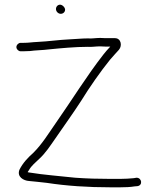

<svg xmlns="http://www.w3.org/2000/svg" viewBox="-20 -795 673 820"><path d="M219 -756.5C219 -745.7 228.7 -736 239.5 -736C249.4 -736 258 -743.6 258 -753.5C258 -763.4 246.4 -775 236.5 -775C226.6 -775 219 -766.4 219 -756.5ZM68 -576H80C88.7 -576 98 -576.3 108 -577C129.2 -580.3 165.8 -580.8 188 -584C239.3 -589.1 302.1 -595 355 -595C373.9 -593.7 387.8 -597 407 -597C416.3 -596.3 424.3 -596 431 -596H451C439.7 -584 429.8 -572.7 421.5 -562C350.8 -471.5 286.3 -366.7 220 -272C185.8 -223.1 161.3 -181.3 122 -142C98.5 -121.1 77.8 -99.5 63 -70C51.4 -39.9 80.4 -23.5 104 -22C129.7 -19.9 149.1 -17.2 180 -14C264.7 -1 355.3 5 452 5H493C515.6 5 536.6 4.1 555 1L567 0C590.8 -3.4 586.1 -36 563 -36L551 -34C532.3 -32.4 514.8 -31 493 -31H452C400.3 -31 350 -32.4 301 -36C238.5 -42.9 165.1 -48.3 107 -58C104.3 -58 101.3 -58.7 98 -60C100 -62.7 102 -65.7 104 -69C114.7 -88.2 131.4 -100.4 147 -116C174.3 -140.8 193.6 -171 216 -203C251.8 -255.3 291.8 -310.5 327 -365C361.5 -421.2 409.6 -490.3 450 -540C460 -552.5 477.3 -570 488 -582.5C503 -600 497 -632 471 -632H431C424.3 -632 416.7 -632.3 408 -633C387.7 -633 373.9 -629.5 355 -631C331.1 -631 304.7 -628.2 278 -627C230.4 -624.9 187.1 -618.1 141 -616C115.3 -614.9 103.2 -612 80 -612H68C58.8 -612 50 -603.2 50 -594C50 -584.8 58.8 -576 68 -576Z"/></svg>

Font: HoneyBee
Style: Lit
Weight: 300
Foundry: Cannot Into Space Fonts
Version: Version 0.89